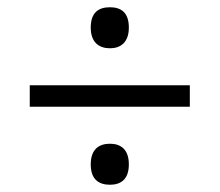

<svg xmlns="http://www.w3.org/2000/svg" viewBox="-20 -622 605 529"><path d="M283 -489C312 -489 335 -505 335 -546C335 -589 312 -602 283 -602C253 -602 230 -589 230 -546C230 -505 253 -489 283 -489ZM62 -328H503V-387H62ZM283 -113C312 -113 335 -127 335 -169C335 -211 312 -226 283 -226C253 -226 230 -211 230 -169C230 -127 253 -113 283 -113Z"/></svg>

Font: Noto Serif Gurmukhi SemiBold
Style: Regular
Weight: 600
Designer: Vaibhav Singh and the Monotype Design Team
Foundry: Monotype Imaging Inc.
Version: Version 2.004